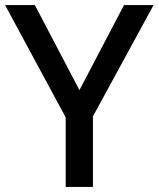

<svg xmlns="http://www.w3.org/2000/svg" viewBox="-20 -734 623 754"><path d="M292 -380 117 -714H0L238 -273V0H345V-277L583 -714H467Z"/></svg>

Font: Noto Sans Malayalam Medium
Style: Regular
Weight: 500
Designer: Jelle Bosma - Monotype Design Team
Foundry: Monotype Imaging Inc.
Version: Version 2.104